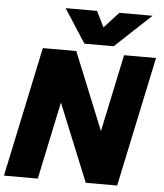

<svg xmlns="http://www.w3.org/2000/svg" viewBox="-65 -976 878 1029"><g transform="rotate(5 373.5 -461.5)"><path d="M246 -923H415L457 -838L535 -923H714L520 -742H363ZM143 -699H323L492 -283L580 -699H752L604 0H435L265 -417L177 0H-5Z"/></g></svg>

Font: Prompt
Style: Bold Italic
Weight: 700
Italic angle: -12°
Designer: Katatrad Team
Foundry: CadsonDemak
Version: Version 1.001